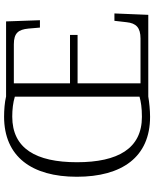

<svg xmlns="http://www.w3.org/2000/svg" viewBox="75 -840 773 964"><g transform="rotate(-90 462.0 -357.5)"><path d="M358 9C389 9 431 5 460 0H870L877 -170H840L833 -109C828 -61 806 -39 751 -39H526V-355H769V-393H526V-675H722C779 -675 796 -652 801 -602L806 -544H843L837 -714H460C432 -721 391 -724 359 -724C158 -724 57 -585 57 -359C57 -132 156 9 358 9ZM358 -32C199 -32 130 -152 130 -358C130 -564 199 -683 359 -683C395 -683 430 -679 459 -670V-44C434 -37 404 -32 358 -32Z"/></g></svg>

Font: Noto Serif Ethiopic Light
Style: Regular
Weight: 300
Designer: Monotype Design Team
Foundry: Monotype Imaging Inc.
Version: Version 2.102